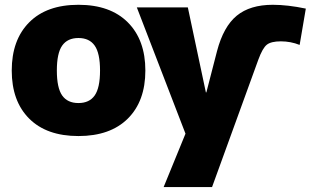

<svg xmlns="http://www.w3.org/2000/svg" viewBox="-20 -550 1291 790"><path d="M100.1 -62Q28.3 -133.8 28.3 -259.8Q28.3 -385.7 100.1 -458Q171.9 -530.3 302.7 -530.3Q433.6 -530.3 505.9 -458Q578.1 -385.7 578.1 -259.8Q578.1 -133.8 505.9 -62Q433.6 9.8 302.7 9.8Q171.9 9.8 100.1 -62ZM235.8 -362.3Q213.9 -331.1 213.9 -259.8Q213.9 -188.5 235.8 -157.2Q257.8 -126 302.7 -126Q347.7 -126 369.6 -157.2Q391.6 -188.5 391.6 -259.8Q391.6 -331.1 369.6 -362.3Q347.7 -393.6 302.7 -393.6Q257.8 -393.6 235.8 -362.3ZM543 -519.5H752.9L827.1 -169.9H829.1L873 -339.8Q899.4 -440.4 954.1 -485.4Q1008.8 -530.3 1102.5 -530.3Q1163.1 -530.3 1238.3 -514.6L1212.9 -365.2Q1175.8 -379.9 1135.7 -379.9Q1095.7 -379.9 1078.1 -366.2Q1060.5 -352.5 1043 -304.7L852.5 219.7H653.3L743.2 0Z"/></svg>

Font: GenEi M Gothic v2 Black
Style: Regular
Weight: 900
Version: Version 2.0